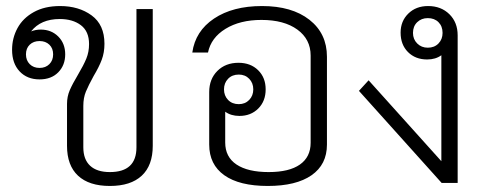

<svg xmlns="http://www.w3.org/2000/svg" viewBox="-20 -606 1616 636"><path d="M486 -576V-123Q486 -58 449.5 -24Q413 10 344 10Q275 10 238.5 -24Q202 -58 202 -123V-262Q202 -286 211 -307Q220 -328 238 -358Q257 -390 266 -412Q275 -434 275 -460Q275 -502 248 -522.5Q221 -543 178 -543Q115 -543 83 -502Q98 -508 115 -508Q150 -508 173 -485Q196 -462 196 -426Q196 -390 173 -366.5Q150 -343 111 -343Q70 -343 45 -369.5Q20 -396 20 -441Q20 -480 38 -513Q56 -546 92 -566Q128 -586 179 -586Q241 -586 283.5 -555Q326 -524 326 -461Q326 -432 317 -408Q308 -384 290 -354Q273 -323 264.5 -302.5Q256 -282 256 -255V-118Q256 -78 278.5 -57Q301 -36 344 -36Q432 -36 432 -118V-576ZM111 -470Q91 -470 78.5 -458Q66 -446 66 -426Q66 -406 78.5 -393.5Q91 -381 111 -381Q131 -381 143.5 -393.5Q156 -406 156 -426Q156 -446 143.5 -458Q131 -470 111 -470Z M1063 -418V-127Q1063 -61 1012 -25.5Q961 10 867 10Q773 10 723 -25.5Q673 -61 673 -127V-301Q673 -344 700 -371Q727 -398 770 -398Q810 -398 835 -373.5Q860 -349 860 -310Q860 -271 835.5 -246.5Q811 -222 773 -222Q745 -222 726 -236V-134Q726 -86 763.5 -61Q801 -36 870 -36Q938 -36 973.5 -61Q1009 -86 1009 -133V-422Q1009 -476 965 -508Q921 -540 846 -540Q775 -540 727 -510.5Q679 -481 669 -432H617Q627 -503 689 -544.5Q751 -586 848 -586Q947 -586 1005 -540.5Q1063 -495 1063 -418ZM722 -310Q722 -289 735.5 -275Q749 -261 771 -261Q792 -261 805.5 -275Q819 -289 819 -310Q819 -331 805.5 -345Q792 -359 771 -359Q749 -359 735.5 -345Q722 -331 722 -310Z M1496 -489V0H1443L1169 -305L1201 -340L1442 -72V-423Q1423 -409 1395 -409Q1356 -409 1331.5 -433.5Q1307 -458 1307 -498Q1307 -536 1332.5 -561Q1358 -586 1398 -586Q1441 -586 1468.5 -559Q1496 -532 1496 -489ZM1446 -497Q1446 -519 1432.5 -532.5Q1419 -546 1397 -546Q1376 -546 1362 -532.5Q1348 -519 1348 -497Q1348 -476 1362 -462Q1376 -448 1397 -448Q1419 -448 1432.5 -462Q1446 -476 1446 -497Z"/></svg>

Font: Sarabun ExtraLight
Style: Regular
Weight: 275
Designer: Suppakit Chalermlarp | Katatrad Co.,Ltd.
Foundry: Cadson Demak Co.,Ltd.
Version: Version 1.000; ttfautohint (v1.6)